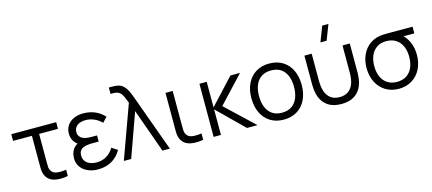

<svg xmlns="http://www.w3.org/2000/svg" viewBox="-57 -1325 4243 1886"><g transform="rotate(-15 2064.5 -382.5)"><path d="M339.3 4.7Q303.3 -0.5 277.2 -16.5Q251 -32.5 234.7 -63.3Q226 -80 222 -97.4Q218 -114.8 217.2 -132.3Q216.3 -149.8 216.5 -180Q216.7 -183.8 216.7 -187.8Q216.7 -191.7 216.7 -195.7V-472H25V-540H481.7V-472H290V-198.3V-179.2Q289.5 -148.5 291.2 -132Q293 -115.5 301 -100.7Q311.3 -81.8 327.3 -72.3Q343.3 -62.8 366 -60.3Q411.7 -56 455.3 -64.3V0Q429.5 6.5 397 7.5Q364.5 8.5 339.3 4.7Z M760.5 15Q841.2 15 902.1 -20.2Q963 -55.5 998.2 -120L939.2 -157.3Q909.3 -107.2 865.4 -81.2Q821.5 -55.3 764.8 -55.3Q725.3 -55.3 695.7 -67.8Q666 -80.2 649.8 -103.5Q633.5 -126.8 633.5 -158.7Q633.5 -188.5 645.7 -207.1Q657.8 -225.7 681.7 -235.2Q705.7 -244.8 745.2 -247Q751.5 -247.3 758.2 -247.5Q764.8 -247.7 771.5 -247.7H835.5V-310.3H772.2Q733 -310.3 705.7 -319.3Q678.3 -328.3 663.1 -347.1Q647.8 -365.8 647.8 -394.3Q647.8 -424.2 663.2 -444.6Q678.7 -465 704.9 -475Q731.2 -485 763.8 -485Q810.3 -485 853.1 -465.8Q895.8 -446.7 926.2 -414.3L973.2 -464Q932.3 -508.7 878.2 -531.8Q824 -555 758.5 -555Q706 -555 663.8 -536.3Q621.5 -517.7 597 -482.3Q572.5 -447 572.5 -399.3Q572.5 -353.8 594.2 -320.1Q616 -286.3 657.2 -264.3L661.5 -292Q627.5 -285.7 604.4 -264.5Q581.3 -243.3 569.9 -213.5Q558.5 -183.7 558.5 -151.3Q558.5 -101 584.9 -63.3Q611.3 -25.7 657.3 -5.3Q703.3 15 760.5 15Z M1221 -540Q1218 -548 1215.1 -555.4Q1212.2 -562.8 1209.5 -570Q1193.8 -609.7 1181.2 -629.3Q1168.7 -649 1148.4 -659.5Q1128.2 -670 1094.7 -670H1069.3V-735H1102.3Q1138.7 -735 1161.7 -729.7Q1194.5 -722.3 1217.5 -699.3Q1240.5 -676.3 1255.3 -645.5Q1270.2 -614.7 1288.5 -564.2Q1290.5 -558.3 1292.6 -552.2Q1294.7 -546 1297 -540L1493 0H1417.7L1259 -444L1099.7 0H1025Z M1715.8 4.7Q1679.8 -0.5 1653.7 -16.5Q1627.5 -32.5 1611.2 -63.3Q1602.5 -80 1598.5 -97.4Q1594.5 -114.8 1593.7 -132.3Q1592.8 -149.8 1593 -180Q1593.2 -183.8 1593.2 -187.8Q1593.2 -191.7 1593.2 -195.7V-540H1666.5V-198.3V-179.2Q1666 -148.5 1667.8 -132Q1669.5 -115.5 1677.5 -100.7Q1687.8 -81.8 1703.8 -72.3Q1719.8 -62.8 1742.5 -60.3Q1788.2 -56 1831.8 -64.3V0Q1806 6.5 1773.5 7.5Q1741 8.5 1715.8 4.7Z M1938.2 0 1938.5 -540H2012.5V-280L2253.5 -540H2351.5L2098.5 -270L2384.5 0H2277.5L2012.5 -260V0Z M2650.2 15Q2571 15 2513.3 -21.1Q2455.7 -57.2 2425.1 -121.9Q2394.5 -186.7 2394.5 -270.7Q2394.5 -355.2 2425.6 -419.6Q2456.7 -484 2514.6 -519.5Q2572.5 -555 2650.2 -555Q2729.7 -555 2787.4 -519.1Q2845.2 -483.2 2875.7 -418.8Q2906.2 -354.5 2906.2 -270.7Q2906.2 -185.7 2875.4 -121.1Q2844.7 -56.5 2786.8 -20.8Q2728.8 15 2650.2 15ZM2650.2 -55.3Q2708.7 -55.3 2748.6 -82.1Q2788.5 -108.8 2808.3 -157.4Q2828.2 -206 2828.2 -270.7Q2828.2 -370.5 2782.7 -427.6Q2737.2 -484.7 2650.2 -484.7Q2591 -484.7 2551.2 -457.8Q2511.5 -431 2492 -383Q2472.5 -335 2472.5 -270.7Q2472.5 -205 2492.8 -156.5Q2513 -108 2552.8 -81.7Q2592.5 -55.3 2650.2 -55.3Z M3254.8 -625H3191.8L3251.5 -780H3314.5ZM3006 -246.3V-540H3080V-264.3Q3080 -200 3095.8 -154.7Q3111.7 -109.3 3146.6 -83Q3181.5 -56.7 3236.7 -56.7Q3291.8 -56.7 3326.8 -83Q3361.7 -109.3 3377.5 -154.7Q3393.3 -200 3393.3 -264.3V-540H3467.3V-246.3Q3467.3 -170.8 3445.2 -113.8Q3423.2 -56.8 3371.8 -21.8Q3320.3 13.3 3236.7 13.3Q3153 13.3 3101.6 -21.8Q3050.2 -56.8 3028.1 -113.8Q3006 -170.8 3006 -246.3Z M3819.7 15Q3743.5 15 3685.4 -20.8Q3627.3 -56.5 3595.7 -119.8Q3564 -183 3564 -263Q3564 -334.5 3588.8 -392.1Q3613.7 -449.7 3659.7 -486.8Q3705.7 -523.8 3768.3 -535Q3787.3 -538.3 3813.1 -539.2Q3838.8 -540 3873 -540H4105.7V-472H3943.7L3968 -493.3Q4017.5 -461.2 4046.6 -400.2Q4075.7 -339.2 4075.7 -263Q4075.7 -182.8 4043.9 -119.7Q4012.2 -56.5 3954 -20.8Q3895.8 15 3819.7 15ZM3819.7 -55.3Q3876.7 -55.3 3916.8 -81.4Q3956.8 -107.5 3977.2 -154.3Q3997.7 -201.2 3997.7 -263Q3997.7 -324 3977.2 -370.5Q3956.8 -417 3916.7 -443.2Q3876.5 -469.3 3819.7 -469.7Q3762 -470 3722 -443.3Q3682 -416.7 3662 -369.7Q3642 -322.7 3642 -263Q3642 -200.3 3662.9 -153.5Q3683.8 -106.7 3723.8 -81Q3763.8 -55.3 3819.7 -55.3Z"/></g></svg>

Font: Manrope
Style: Regular
Weight: 400
Designer: Mikhail Sharanda
Foundry: Mikhail Sharanda
Version: Version 4.503